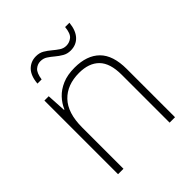

<svg xmlns="http://www.w3.org/2000/svg" viewBox="-198 -849 977 977"><g transform="rotate(-45 291.0 -360.0)"><path d="M316 -540Q404 -540 451.5 -493Q499 -446 499 -347V0H460V-345Q460 -428 422 -466.5Q384 -505 313 -505Q227 -505 177.5 -453.5Q128 -402 128 -297V0H89V-530H120L126 -426H129Q142 -457 166 -482.5Q190 -508 227 -524Q264 -540 316 -540ZM125 -616Q127 -642 134.5 -661.5Q142 -681 154 -693.5Q166 -706 182 -713Q198 -720 218 -720Q243 -720 261.5 -709Q280 -698 296.5 -684Q313 -670 329.5 -659Q346 -648 365 -648Q388 -648 406 -662.5Q424 -677 428 -720H459Q454 -669 429 -642Q404 -615 364 -615Q340 -615 321 -626Q302 -637 285.5 -651Q269 -665 253 -675.5Q237 -686 216 -686Q195 -686 178 -671.5Q161 -657 155 -616Z"/></g></svg>

Font: Noto Sans Khmer ExtraLight
Style: Regular
Weight: 250
Version: Version 2.003